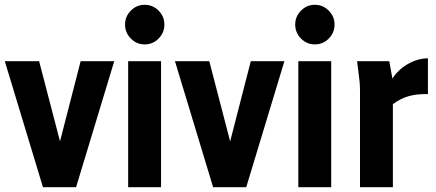

<svg xmlns="http://www.w3.org/2000/svg" viewBox="-22 -780 1818 800"><path d="M-2 -525H141L228 -191L314 -525H454L295 0H157Z M499 -678Q499 -711 523 -735.5Q547 -760 581 -760Q615 -760 639 -735.5Q663 -711 663 -678Q663 -644 639 -619.5Q615 -595 581 -595Q547 -595 523 -619.5Q499 -644 499 -678ZM512 0V-525H649V0Z M707 -525H850L937 -191L1023 -525H1163L1004 0H866Z M1208 -678Q1208 -711 1232 -735.5Q1256 -760 1290 -760Q1324 -760 1348 -735.5Q1372 -711 1372 -678Q1372 -644 1348 -619.5Q1324 -595 1290 -595Q1256 -595 1232 -619.5Q1208 -644 1208 -678ZM1221 0V-525H1358V0Z M1466 -525H1600L1613 -453Q1640 -493 1680.5 -515Q1721 -537 1761 -537V-388Q1716 -389 1681.5 -379.5Q1647 -370 1615 -346V0H1478V-401Q1478 -422 1476.5 -438Q1475 -454 1472 -476Z"/></svg>

Font: Radio Canada Condensed
Style: Bold
Weight: 700
Width: 3
Designer: Charles Daoud, Etienne Aubert Bonn, Alexandre Saumier Demers, Jacques Le Bailly
Foundry: Radio-Canada
Version: Version 2.104; ttfautohint (v1.8.4.7-5d5b);gftools[0.9.28.de